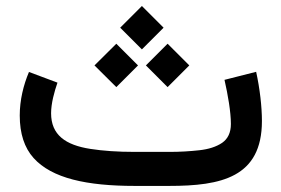

<svg xmlns="http://www.w3.org/2000/svg" viewBox="-20 -611 925 631"><path d="M536.1 0C706.5 0 840.8 -27.8 840.8 -213.4C840.8 -259.8 834 -319.8 821.8 -375L717.8 -348.6C729 -299.3 738.8 -243.2 738.8 -203.6C738.8 -175.3 729 -154.8 710 -141.6C690.4 -128.4 665.5 -120.6 634.8 -117.2C604 -113.8 571.3 -111.8 537.1 -111.8H422.9C366.7 -111.8 318.4 -115.2 277.3 -121.6C194.8 -134.3 147.9 -168 147.9 -238.8C147.9 -271.5 158.7 -310.1 168.9 -339.4L75.2 -374.5C57.1 -331.5 44.9 -282.2 44.9 -231.4C44.9 -171.9 60.1 -125.5 90.3 -91.8C150.4 -24.9 265.1 0 422.9 0ZM375 -520 446.3 -448.7 517.6 -520 446.3 -591.3ZM459.5 -396 530.8 -324.7 602.1 -396 530.8 -467.3ZM290.5 -396 362.3 -324.7 433.6 -396 362.3 -467.3Z"/></svg>

Font: Vazirmatn Medium
Style: Regular
Weight: 500
Designer: Saber Rastikerdar
Foundry: Saber Rastikerdar
Version: Version 33.003